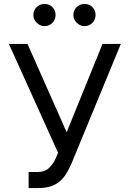

<svg xmlns="http://www.w3.org/2000/svg" viewBox="-20 -952 664 982"><path d="M25.6 -727.3H120.7L321 -275.6L504.3 -727.3H598L346.6 -117.9Q333.1 -87 318.4 -63Q303.6 -39.1 283.9 -22.9Q264.2 -6.7 237.6 1.6Q210.9 9.9 173.3 9.9H126.4V-72.4H171.9Q210.9 -72.4 232.6 -94.8Q243.3 -105.8 251.6 -117.9Q259.9 -130 265.6 -143.5L277 -170.5ZM355.1 -875Q355.1 -886.7 359.6 -897.2Q364 -907.7 371.6 -915.3Q379.3 -922.9 389.7 -927.4Q400.2 -931.8 411.9 -931.8Q424.4 -931.8 434.7 -927.6Q445 -923.3 452.6 -915.7Q460.2 -908 464.5 -897.7Q468.8 -887.4 468.8 -875Q468.8 -863.3 464.3 -852.8Q459.9 -842.3 452.2 -834.7Q444.6 -827.1 434.1 -822.6Q423.7 -818.2 411.9 -818.2Q400.9 -818.2 390.6 -823Q380.3 -827.8 372.3 -835.6Q364.3 -843.4 359.7 -853.7Q355.1 -864 355.1 -875ZM207.4 -931.8Q219.8 -931.8 230.1 -927.6Q240.4 -923.3 248 -915.7Q255.7 -908 259.9 -897.7Q264.2 -887.4 264.2 -875Q264.2 -863.3 259.8 -852.8Q255.3 -842.3 247.7 -834.7Q240.1 -827.1 229.6 -822.6Q219.1 -818.2 207.4 -818.2Q196.4 -818.2 186.1 -823Q175.8 -827.8 167.8 -835.6Q159.8 -843.4 155.2 -853.7Q150.6 -864 150.6 -875Q150.6 -886.7 155 -897.2Q159.4 -907.7 167.1 -915.3Q174.7 -922.9 185.2 -927.4Q195.7 -931.8 207.4 -931.8Z"/></svg>

Font: Inter P
Style: Regular
Weight: 400
Designer: Rasmus Andersson
Foundry: rsms
Version: Version 3.018;git-588b23468